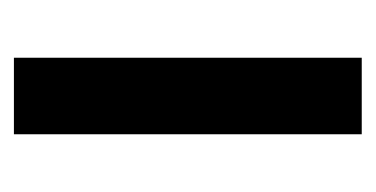

<svg xmlns="http://www.w3.org/2000/svg" viewBox="-152 -388 540 276"><g transform="rotate(-90 118.0 -250.0)"><path d="M63 -500V0H173V-500Z"/></g></svg>

Font: Gully Medium
Style: Regular
Weight: 500
Designer: jaikishan Patel
Foundry: MagicType
Version: Version 1.000;Glyphs 3.2 (3242)